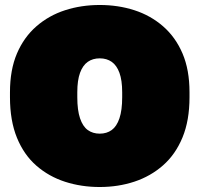

<svg xmlns="http://www.w3.org/2000/svg" viewBox="-20 -735 800 770"><path d="M380 15Q306 15 241 -6Q176 -27 126 -70.5Q76 -114 48 -182.5Q20 -251 20 -345V-365Q20 -455 48 -520.5Q76 -586 126 -629.5Q176 -673 241 -694Q306 -715 380 -715Q454 -715 519 -694Q584 -673 634 -629.5Q684 -586 712 -520.5Q740 -455 740 -365V-345Q740 -252 712 -184Q684 -116 634 -72Q584 -28 519 -6.5Q454 15 380 15ZM380 -199Q408 -199 428 -213.5Q448 -228 459 -260.5Q470 -293 470 -345V-365Q470 -413 459 -443Q448 -473 428 -487Q408 -501 380 -501Q352 -501 332 -487Q312 -473 301 -443Q290 -413 290 -365V-345Q290 -293 301 -260.5Q312 -228 332 -213.5Q352 -199 380 -199Z"/></svg>

Font: Golos Text Black
Style: Regular
Weight: 900
Designer: A.Korolkova, Vitaly Kuzmin
Foundry: ParaType Ltd
Version: Version 2.004